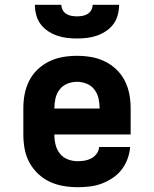

<svg xmlns="http://www.w3.org/2000/svg" viewBox="-20 -770 640 798"><path d="M303 8Q273 8 243.5 3Q214 -2 187 -14.5Q160 -27 138 -48Q116 -69 102 -95Q88 -121 82.5 -150.5Q77 -180 77 -210V-320Q77 -350 82.5 -379Q88 -408 101.5 -434.5Q115 -461 136.5 -481.5Q158 -502 185 -515Q212 -528 241 -533Q270 -538 300 -538Q330 -538 359 -533Q388 -528 415 -515Q442 -502 463.5 -481.5Q485 -461 498.5 -434.5Q512 -408 517.5 -379Q523 -350 523 -320V-211H206V-210Q206 -189 211 -168.5Q216 -148 229 -131.5Q242 -115 262 -107.5Q282 -100 303 -100Q318 -100 332.5 -102.5Q347 -105 360 -112Q373 -119 382 -131.5Q391 -144 392 -159H521Q519 -134 510 -109.5Q501 -85 485.5 -65Q470 -45 448.5 -30.5Q427 -16 403 -7Q379 2 353.5 5Q328 8 303 8ZM206 -319H394V-320Q394 -341 389.5 -361Q385 -381 372.5 -397.5Q360 -414 340.5 -422Q321 -430 300 -430Q279 -430 259.5 -422Q240 -414 227.5 -397.5Q215 -381 210.5 -361Q206 -341 206 -320ZM300 -610Q279 -610 258 -612.5Q237 -615 217 -622Q197 -629 179 -641Q161 -653 148.5 -670Q136 -687 130.5 -708Q125 -729 125 -750H235Q235 -739 240.5 -728.5Q246 -718 256 -712Q266 -706 277.5 -704Q289 -702 300 -702Q311 -702 322.5 -704Q334 -706 344 -712Q354 -718 359.5 -728.5Q365 -739 365 -750H475Q475 -729 469.5 -708Q464 -687 451.5 -670Q439 -653 421 -641Q403 -629 383 -622Q363 -615 342 -612.5Q321 -610 300 -610Z"/></svg>

Font: Iosevka Curly Slab XBdEx
Style: Regular
Weight: 800
Width: 7
Monospace: yes
Designer: Belleve Invis
Foundry: Belleve Invis
Version: Version 11.0.0; ttfautohint (v1.8.3)